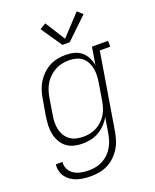

<svg xmlns="http://www.w3.org/2000/svg" viewBox="-175 -864 950 1175"><g transform="rotate(-20 300.0 -276.0)"><path d="M212 213Q189 213 166.5 210.5Q144 208 123 201.5Q102 195 84 183Q66 171 53 154Q40 137 34.5 115Q29 93 32 71H75Q73 88 77.5 104Q82 120 92 132.5Q102 145 116 153.5Q130 162 145.5 166.5Q161 171 178 173Q195 175 212 175Q234 175 256.5 170.5Q279 166 300 155Q321 144 338.5 127Q356 110 368 90Q380 70 387 48.5Q394 27 398 4L415 -98Q401 -73 380.5 -52Q360 -31 335.5 -17Q311 -3 283.5 2.5Q256 8 229 8Q229 8 229 8Q229 8 229 8Q201 8 174 1Q147 -6 126 -22.5Q105 -39 92 -63Q79 -87 73.5 -113.5Q68 -140 69.5 -168.5Q71 -197 75 -226L94 -336Q98 -362 106.5 -388Q115 -414 130 -438Q145 -462 166 -482Q187 -502 212 -515Q237 -528 263.5 -533Q290 -538 317 -538Q346 -538 372.5 -531Q399 -524 419 -507Q439 -490 451 -466Q463 -442 467 -416L486 -530H591V-492H523L440 11Q435 37 426.5 63.5Q418 90 402.5 114Q387 138 365.5 158Q344 178 318.5 190.5Q293 203 266 208Q239 213 212 213ZM249 -30Q270 -30 292.5 -34.5Q315 -39 335 -49.5Q355 -60 372.5 -76.5Q390 -93 402 -112.5Q414 -132 420.5 -153.5Q427 -175 431 -197L449 -307Q453 -330 454 -353.5Q455 -377 451 -399Q447 -421 436.5 -441Q426 -461 409.5 -474.5Q393 -488 370.5 -494Q348 -500 325 -500Q302 -500 279.5 -495.5Q257 -491 236 -480Q215 -469 197 -452.5Q179 -436 166.5 -416Q154 -396 146.5 -374Q139 -352 135 -329L117 -219Q113 -196 112.5 -172.5Q112 -149 117 -127Q122 -105 133.5 -86Q145 -67 162.5 -54Q180 -41 202.5 -35.5Q225 -30 249 -30ZM320 -602 227 -738 266 -762 348 -632 472 -765 506 -735 367 -602Z"/></g></svg>

Font: Iosevka Curly Slab XLtExObl
Style: Regular
Weight: 200
Width: 7
Italic angle: -9°
Monospace: yes
Designer: Belleve Invis
Foundry: Belleve Invis
Version: Version 11.0.0; ttfautohint (v1.8.3)